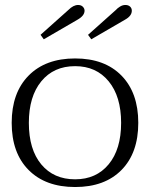

<svg xmlns="http://www.w3.org/2000/svg" viewBox="-20 -742 604 772"><path d="M143 -602 255 -702Q275 -722 294 -722Q306 -722 313 -715Q320 -708 320 -699Q320 -679 292 -663L156 -584ZM334 -602 446 -702Q452 -709 462.5 -715.5Q473 -722 484 -722Q496 -722 503 -715.5Q510 -709 510 -699Q510 -678 483 -663L347 -584ZM27 -248Q27 -369 95 -438Q163 -507 282 -507Q401 -507 468.5 -438Q536 -369 536 -248Q536 -127 468.5 -58.5Q401 10 282 10Q163 10 95 -58.5Q27 -127 27 -248ZM467 -248Q467 -354 417 -415Q367 -476 282 -476Q196 -476 146 -415Q96 -354 96 -248Q96 -141 146 -81Q196 -21 282 -21Q367 -21 417 -81.5Q467 -142 467 -248Z"/></svg>

Font: Trirong Light
Style: Regular
Weight: 300
Designer: Katatrad Team
Foundry: CadsonDemak
Version: Version 1.001